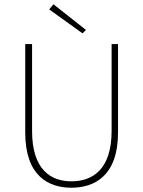

<svg xmlns="http://www.w3.org/2000/svg" viewBox="-20 -866 670 898"><path d="M314 12C420 12 532 -42 532 -246V-660H502V-254C502 -72 412 -18 314 -18C218 -18 130 -72 130 -254V-660H98V-246C98 -42 208 12 314 12ZM366 -710 382 -726 230 -846 210 -822Z"/></svg>

Font: Source Sans Pro ExtraLight
Style: Regular
Weight: 200
Designer: Paul D. Hunt
Foundry: Adobe Systems Incorporated
Version: Version 3.006;hotconv 1.0.111;makeotfexe 2.5.65597